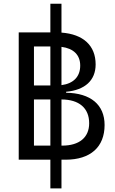

<svg xmlns="http://www.w3.org/2000/svg" viewBox="-20 -870 626 1046"><path d="M254.4 156.2H314.9V0H337.4C472.7 0 549.8 -68.8 549.8 -189C549.8 -299.3 474.1 -362.8 340.3 -364.7V-370.1C442.9 -379.4 501 -432.1 501 -519C501 -621.6 434.1 -683.6 314.9 -692.4V-849.6H254.4V-693.4H82V0H254.4ZM314.9 -328.1C411.1 -328.1 465.8 -280.8 465.8 -198.7C465.8 -121.1 412.1 -76.7 318.8 -76.7H314.9ZM254.4 -76.7H165V-328.1H254.4ZM165 -404.3V-616.7H254.4V-404.3ZM314.9 -406.2V-614.7C380.4 -606.4 417 -570.8 417 -512.7C417 -452.1 379.9 -414.6 314.9 -406.2Z"/></svg>

Font: Cascadia Code SemiLight
Style: Regular
Weight: 350
Monospace: yes
Designer: Aaron Bell
Foundry: Saja Typeworks
Version: Version 2404.023